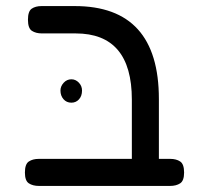

<svg xmlns="http://www.w3.org/2000/svg" viewBox="-20 -602 676 632"><path d="M108 10Q88 10 75 1.5Q62 -7 62 -34Q62 -62 75 -70.5Q88 -79 107 -79H414V-274Q414 -492 229 -492H118Q98 -492 85 -500.5Q72 -509 72 -537Q72 -565 84.5 -573.5Q97 -582 117 -582H226Q503 -582 503 -276V-79H541Q560 -79 573 -70.5Q586 -62 586 -34Q586 -7 573 1.5Q560 10 540 10ZM215 -264Q199 -264 189 -275.5Q179 -287 179 -304Q179 -318 189.5 -329.5Q200 -341 215 -341Q229 -341 239.5 -330Q250 -319 250 -304Q250 -286 240 -275Q230 -264 215 -264Z"/></svg>

Font: Fredoka
Style: Regular
Weight: 400
Designer: Ben Nathan
Foundry: Milena B. Brandão, Ben Nathan
Version: Version 2.001